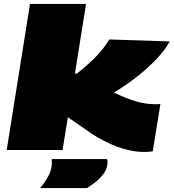

<svg xmlns="http://www.w3.org/2000/svg" viewBox="-20 -760 880 973"><path d="M14 0 132 -740H416L360 -389L367 -385Q422 -428 463.5 -470Q505 -512 534 -560L840 -550Q819 -510 776.5 -464.5Q734 -419 677.5 -374Q621 -329 557 -291Q624 -259 672 -245.5Q720 -232 763 -232Q771 -232 778.5 -232Q786 -232 793 -233L754 7Q733 10 711 10Q645 10 575 -16Q505 -42 441 -85L324 -166L297 0ZM242 46H522Q525 53 525 61Q525 90 509 114.5Q493 139 469 158.5Q445 178 421 193H183Q206 167 224.5 133.5Q243 100 243 63Q243 58 242.5 54Q242 50 242 46Z"/></svg>

Font: Georama ExtraExtended Black
Style: Italic
Weight: 900
Width: 8
Italic angle: -9°
Designer: Jean-Baptiste Levee
Foundry: Production Type
Version: Version 1.000